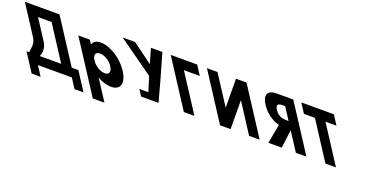

<svg xmlns="http://www.w3.org/2000/svg" viewBox="-270 -1590 5272 2736"><g transform="rotate(20 2365.5 -221.5)"><path d="M206 -265.4 13.3 -562.9H219L551.5 -49.5H226C257.3 -119.2 252.3 -196.6 206 -265.4ZM812 -49.5H711.3L287.9 -703.2H-237.4L46.2 -265.4C96.5 -183.8 74.6 -133.7 66.2 -49.5H25.8L203.1 224.2H339.1L246 80.5H760.3L853.3 224.2H989.3Z M1408 -257C1310.9 -407 1127.5 -528 977.5 -528C907.5 -528 867.6 -497 856.8 -455H854.8L817.2 -513H642.2L1142.9 260H1319.9L1119.8 -49C1188.3 -8 1260.2 15 1329.2 15C1479.2 15 1505.2 -107 1408 -257ZM1220 -257C1266 -186 1245.4 -136 1178.4 -136C1112.4 -136 1027 -186 981 -257C935.7 -327 953.3 -377 1022.3 -377C1094.3 -377 1174.7 -327 1220 -257Z M1245.9 -702.1 1788.8 -315.4 1856.7 -94.4H1720.3L1780.9 -0.9H1885.4H2045.2L1958 -320.5L1848.5 -702.1H1675.1L1738.9 -477.7L1434.6 -702.1Z M2225.1 -562.9 2589.3 -1.9H2428.7L1974.5 -703.1H2375.7L2466.5 -562.9Z M3136.8 -436.1H3135.1L3138.2 -0.9H2978.4L2524.2 -702.1H2684L2965.9 -266.9H2967.6L2964.5 -702.1H3124.3L3578.5 -0.9H3418.7Z M3833.1 -703.1 4287.4 -1.9H4127.6L3948.1 -279L3913.4 -1.9H3710.2L3763.9 -291.7C3660.4 -318.9 3556.9 -389.5 3488.6 -494.9C3399.4 -632.6 3452.3 -703.1 3582.4 -703.1ZM3874.9 -392 3755.9 -575.6H3737.2C3676.9 -575.6 3607.4 -571.4 3664.1 -483.8C3720.8 -396.3 3795.8 -392 3856.2 -392Z M4045.9 -562.9H4212.5L4575.9 -1.9H4735.7L4372.3 -562.9H4538.9L4448.1 -703.1H3955.1Z"/></g></svg>

Font: Hussar
Style: BdOpOblSeven
Weight: 700
Foundry: Cannot Into Space Fonts
Version: Version 2.00